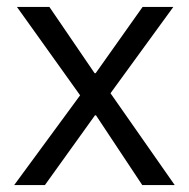

<svg xmlns="http://www.w3.org/2000/svg" viewBox="-20 -536 547 556"><path d="M21 0 212 -260 29 -516H123L254 -324H257L393 -516H482L300 -266L486 0H392L258 -202H255L110 0Z"/></svg>

Font: IBM Plex Sans
Style: Regular
Weight: 400
Designer: Mike Abbink, Paul van der Laan, Pieter van Rosmalen
Foundry: Bold Monday
Version: Version 3.201